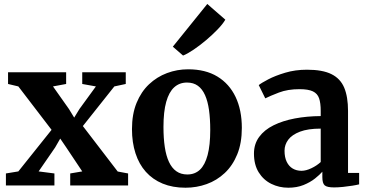

<svg xmlns="http://www.w3.org/2000/svg" viewBox="-20 -910 1804 942"><path d="M70 -69 233 -273 70 -486 19.5 -498V-555.5H304.5V-498L240 -486L318 -375.5L344 -333L370 -375.5L450.5 -486L383.5 -498V-555.5H597V-498L541 -486L386.5 -291.5L557.5 -68.5L608.5 -59V0H324.5V-59L383.5 -69L305.5 -186L275.5 -230L250.5 -186.5L169.5 -69L247 -59V0H9V-59Z M627.5 -276.5Q627.5 -350 650 -405Q672.5 -460 711.2 -496.5Q750 -533 799.5 -551.5Q849 -570 903 -570Q988 -570 1046.5 -534.5Q1105 -499 1135.8 -434.5Q1166.5 -370 1166.5 -282.5Q1166.5 -208 1144 -152.8Q1121.5 -97.5 1082.5 -61Q1043.5 -24.5 994 -6.8Q944.5 11 890 11Q827 11 778 -9.2Q729 -29.5 695.5 -67Q662 -104.5 644.8 -157.8Q627.5 -211 627.5 -276.5ZM899 -54Q936 -54 960.8 -77.2Q985.5 -100.5 998.5 -149Q1011.5 -197.5 1011.5 -272Q1011.5 -326.5 1005.5 -369.8Q999.5 -413 986 -443.2Q972.5 -473.5 950.8 -489.2Q929 -505 897.5 -505Q860.5 -505 834.8 -481.8Q809 -458.5 795.5 -410.2Q782 -362 782 -287Q782 -232 788.5 -188.8Q795 -145.5 809 -115.5Q823 -85.5 845.2 -69.8Q867.5 -54 899 -54ZM877.5 -638 828 -681 997 -890.5 1085.5 -813.5Q1073.5 -792.5 1048 -766Q1022.5 -739.5 991.5 -713.2Q960.5 -687 930.5 -666.8Q900.5 -646.5 879.5 -638Z M1394.5 11Q1349.5 11 1311 -8Q1272.5 -27 1249.2 -64.5Q1226 -102 1226 -156.5Q1226 -203.5 1251.5 -238.2Q1277 -273 1322 -295.2Q1367 -317.5 1426.2 -328.8Q1485.5 -340 1553.5 -340.5V-366Q1553.5 -404.5 1545.5 -427.8Q1537.5 -451 1515 -461.8Q1492.5 -472.5 1449.5 -472.5Q1391.5 -472.5 1348.5 -456Q1305.5 -439.5 1281.5 -427.5L1249.5 -492.5Q1261.5 -502.5 1295.8 -520.5Q1330 -538.5 1379.2 -553.2Q1428.5 -568 1486 -568Q1562.5 -568 1606.2 -546.2Q1650 -524.5 1668.8 -479.8Q1687.5 -435 1687.5 -366V-61.5H1742V-5.5Q1730.5 -2.5 1709 1Q1687.5 4.5 1663.2 7Q1639 9.5 1619 9.5Q1585 9.5 1573.2 -0.5Q1561.5 -10.5 1561.5 -41V-67.5Q1549 -53 1525.5 -34.2Q1502 -15.5 1469 -2.2Q1436 11 1394.5 11ZM1459.5 -72Q1481 -72 1507.5 -84.5Q1534 -97 1553.5 -115V-279Q1491 -279 1451.8 -264Q1412.5 -249 1394.2 -224.5Q1376 -200 1376 -170.5Q1376 -138 1386.8 -116Q1397.5 -94 1416.2 -83Q1435 -72 1459.5 -72Z"/></svg>

Font: Merriweather Light 18pt
Style: Bold
Weight: 700
Version: Version 2.100